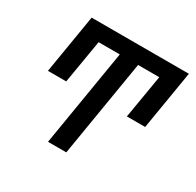

<svg xmlns="http://www.w3.org/2000/svg" viewBox="-157 -913 1115 1091"><g transform="rotate(30 400.0 -367.5)"><path d="M284 0 389 -634H250L202 -349H82L146 -735H784L720 -349H600L648 -634H509L404 0Z"/></g></svg>

Font: Iosevka Aile Oblique
Style: Bold
Weight: 700
Italic angle: -9°
Designer: Belleve Invis
Foundry: Belleve Invis
Version: Version 31.1.0; ttfautohint (v1.8.4)